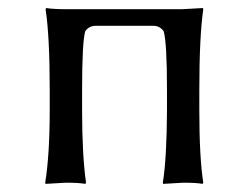

<svg xmlns="http://www.w3.org/2000/svg" viewBox="-20 -452 611 475"><path d="M473.1 -229V-179.2Q473.1 -63 482.9 0L481 2.9Q466.8 0 433.1 0Q433.1 0 383.8 2.9L382.8 0Q392.6 -60.1 393.1 -179.2V-229Q393.1 -348.1 384.8 -375Q375 -388.2 358.9 -388.2H216.8Q200.7 -388.2 190.9 -375Q183.1 -348.1 183.1 -229V-180.2Q183.1 -67.4 192.9 0L190.9 2.9Q175.8 0 142.1 0Q142.1 0 92.8 2.9L91.8 0Q103 -68.8 103 -180.2V-229Q103 -361.8 92.8 -429.2L94.2 -432.1Q112.3 -429.2 146 -429.2H430.2Q430.2 -429.2 481.9 -432.1L482.9 -429.2Q473.1 -360.8 473.1 -229Z"/></svg>

Font: Biolilbert
Style: Regular
Weight: 400
Designer: Philipp H. Poll
Foundry: Philipp H. Poll
Version: Version 1.1.0